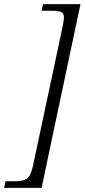

<svg xmlns="http://www.w3.org/2000/svg" viewBox="-66 -780 409 928"><path d="M-46 128 -39 96H10Q45 96 63.5 84Q82 72 93 23L238 -658Q240 -669 241.5 -679.5Q243 -690 243 -696Q243 -716 229 -722Q215 -728 185 -728H135L142 -760H323L135 128Z"/></svg>

Font: Noto Serif SemiCondensed Light
Style: Italic
Weight: 300
Width: 4
Italic angle: -12°
Designer: Monotype Design Team
Foundry: Monotype Imaging Inc.
Version: Version 2.013; ttfautohint (v1.8.4.7-5d5b)